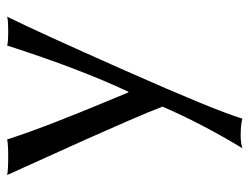

<svg xmlns="http://www.w3.org/2000/svg" viewBox="-102 -370 709 546"><g transform="rotate(-90 253.0 -97.5)"><path d="M27.8 -432.1Q42 -429.2 80.1 -429.2Q115.7 -429.2 128.9 -432.1Q134.3 -415.5 140.6 -397.2Q147 -378.9 152.1 -364.5Q157.2 -350.1 165.3 -328.9Q173.3 -307.6 177.7 -296.4Q182.1 -285.2 191.9 -260.7Q201.7 -236.3 204.8 -228Q208 -219.7 219.5 -191.9Q231 -164.1 233.2 -158.7Q235.4 -153.3 248.3 -122.1Q261.2 -90.8 262.7 -87.4H264.6Q329.6 -225.6 396 -432.1Q405.8 -429.2 435.1 -429.2Q468.3 -429.2 478 -432.1Q436.5 -348.6 324.7 -96.4Q212.9 155.8 188 236.8Q171.9 231.9 139.2 231.9Q120.1 231.9 104 236.8Q174.8 119.6 222.2 9.8Q210 -23.4 180.9 -90.3Q151.9 -157.2 128.2 -210Q104.5 -262.7 68.4 -342.3Q32.2 -421.9 27.8 -432.1Z"/></g></svg>

Font: Linux Biolinum
Style: Regular
Weight: 400
Designer: Philipp H. Poll
Foundry: Philipp H. Poll
Version: Version 0.6.4